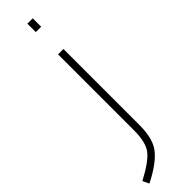

<svg xmlns="http://www.w3.org/2000/svg" viewBox="-375 -683 884 884"><g transform="rotate(-45 67.0 -241.0)"><path d="M-44 218 -59 187Q26 142 52.5 106.5Q79 71 79 -6V-500H114V-5Q114 80 83 123Q49 171 -44 218ZM114 -645H79V-700H114Z"/></g></svg>

Font: Storia Sans Thin
Style: Regular
Weight: 100
Designer: Accademia di Belle Arti di Urbino and others
Foundry: Accademia di Belle Arti di Urbino and others.
Version: Version 60.001;May 25, 2020;FontCreator 12.0.0.2522 64-bit